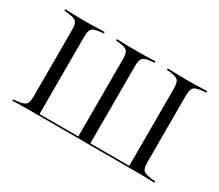

<svg xmlns="http://www.w3.org/2000/svg" viewBox="-105 -804 1185 1037"><g transform="rotate(30 488.0 -285.5)"><path d="M162.1 -2.4Q137.9 -2.4 116.9 -2Q96 -1.6 78.2 -1.2Q60.5 -0.8 45.2 0V-8.9L71 -11.3Q96.8 -14.5 110.1 -20.6Q123.4 -26.6 128.2 -39.9Q133.1 -53.2 133.1 -78.2V-492.7Q133.1 -517.7 128.2 -531Q123.4 -544.4 110.1 -550.4Q96.8 -556.5 71 -559.7L45.2 -562.1V-571Q60.5 -571 78.2 -570.2Q96 -569.4 116.9 -569Q137.9 -568.5 162.1 -568.5H170.2H178.2Q202.4 -568.5 222.2 -569Q241.9 -569.4 259.3 -570.2Q276.6 -571 291.1 -571V-562.1L267.7 -559.7Q230.6 -555.6 219.4 -543.1Q208.1 -530.6 208.1 -492.7V-10.5L206.5 -11.3H769.4L767.7 -10.5V-492.7Q767.7 -530.6 756 -543.1Q744.4 -555.6 708.1 -559.7L684.7 -562.1V-571Q699.2 -571 716.1 -570.2Q733.1 -569.4 753.2 -569Q773.4 -568.5 796.8 -568.5H804.8H813.7Q837.9 -568.5 858.9 -569Q879.8 -569.4 897.6 -570.2Q915.3 -571 930.6 -571V-562.1L904.8 -559.7Q879 -556.5 865.7 -550.4Q852.4 -544.4 847.6 -531Q842.7 -517.7 842.7 -492.7V-2.4H171ZM450 -3.2V-492.7Q450 -530.6 438.7 -543.1Q427.4 -555.6 391.1 -559.7L367.7 -562.1V-571Q382.3 -571 399.2 -570.2Q416.1 -569.4 436.3 -569Q456.5 -568.5 479.8 -568.5H487.1H496Q519.4 -568.5 539.5 -569Q559.7 -569.4 576.6 -570.2Q593.5 -571 608.1 -571V-562.1L584.7 -559.7Q548.4 -555.6 536.7 -543.1Q525 -530.6 525 -492.7V-3.2ZM842.7 -78.2Q842.7 -53.2 847.6 -39.9Q852.4 -26.6 865.7 -20.6Q879 -14.5 904.8 -11.3L930.6 -8.9V0Q915.3 -0.8 897.6 -1.2Q879.8 -1.6 858.9 -2Q837.9 -2.4 813.7 -2.4H805.6L842.7 -104Z"/></g></svg>

Font: Playfair 144pt SemiExpanded Light
Style: Regular
Weight: 300
Width: 6
Designer: Claus Eggers Sørensen
Foundry: Claus Eggers Sørensen
Version: Version 2.203